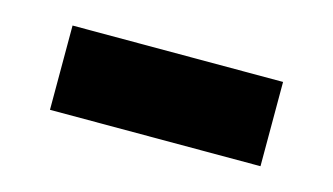

<svg xmlns="http://www.w3.org/2000/svg" viewBox="-34 -443 494 285"><g transform="rotate(15 213.0 -301.0)"><path d="M51.5 -236V-365.5H375V-236Z"/></g></svg>

Font: Heraclito
Style: Bold
Weight: 700
Designer: Kostas Bartsokas (font) & Cristiano Sobral (main changes)
Foundry: Kostas Bartsokas (font) & Cristiano Sobral (main changes)
Version: Version 1.00;July 8, 2020;FontCreator 13.0.0.2655 64-bit